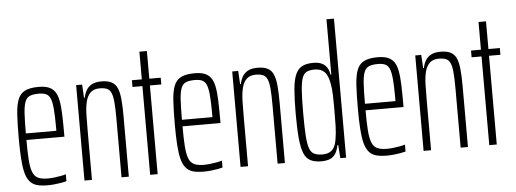

<svg xmlns="http://www.w3.org/2000/svg" viewBox="-49 -879 2745 1022"><g transform="rotate(-5 1323.0 -367.5)"><path d="M167 8Q132 8 109 1Q86 -6 71.5 -24Q57 -42 49.5 -72Q42 -102 39 -147Q36 -192 36 -254Q36 -329 39 -379.5Q42 -430 53.5 -460.5Q65 -491 91.5 -504.5Q118 -518 164 -518Q197 -518 217.5 -510Q238 -502 251 -484.5Q264 -467 270 -436.5Q276 -406 277.5 -361.5Q279 -317 279 -256V-242H76Q76 -177 79 -135Q82 -93 91.5 -69.5Q101 -46 120 -37Q139 -28 172 -28Q187 -28 205 -30Q223 -32 239.5 -35Q256 -38 269 -42V-5Q259 -2 242 1Q225 4 205.5 6Q186 8 167 8ZM239 -257V-297Q239 -359 235.5 -396.5Q232 -434 223.5 -452Q215 -470 200 -476Q185 -482 163 -482Q134 -482 116 -475Q98 -468 89.5 -446.5Q81 -425 78.5 -384.5Q76 -344 76 -277H259Z M365 0V-510H397L401 -439H405Q409 -460 419 -478Q429 -496 448.5 -507Q468 -518 501 -518Q534 -518 554.5 -507.5Q575 -497 585 -474Q595 -451 598.5 -413.5Q602 -376 602 -322V0H563V-314Q563 -369 560 -402Q557 -435 549 -452.5Q541 -470 526 -476Q511 -482 488 -482Q457 -482 439.5 -465.5Q422 -449 414.5 -419.5Q407 -390 406 -349.5Q405 -309 405 -263V0Z M716 0V-474H663V-510H716V-658H756V-510H817V-474H756V0Z M1001 8Q966 8 943 1Q920 -6 905.5 -24Q891 -42 883.5 -72Q876 -102 873 -147Q870 -192 870 -254Q870 -329 873 -379.5Q876 -430 887.5 -460.5Q899 -491 925.5 -504.5Q952 -518 998 -518Q1031 -518 1051.5 -510Q1072 -502 1085 -484.5Q1098 -467 1104 -436.5Q1110 -406 1111.5 -361.5Q1113 -317 1113 -256V-242H910Q910 -177 913 -135Q916 -93 925.5 -69.5Q935 -46 954 -37Q973 -28 1006 -28Q1021 -28 1039 -30Q1057 -32 1073.5 -35Q1090 -38 1103 -42V-5Q1093 -2 1076 1Q1059 4 1039.5 6Q1020 8 1001 8ZM1073 -257V-297Q1073 -359 1069.5 -396.5Q1066 -434 1057.5 -452Q1049 -470 1034 -476Q1019 -482 997 -482Q968 -482 950 -475Q932 -468 923.5 -446.5Q915 -425 912.5 -384.5Q910 -344 910 -277H1093Z M1199 0V-510H1231L1235 -439H1239Q1243 -460 1253 -478Q1263 -496 1282.5 -507Q1302 -518 1335 -518Q1368 -518 1388.5 -507.5Q1409 -497 1419 -474Q1429 -451 1432.5 -413.5Q1436 -376 1436 -322V0H1397V-314Q1397 -369 1394 -402Q1391 -435 1383 -452.5Q1375 -470 1360 -476Q1345 -482 1322 -482Q1291 -482 1273.5 -465.5Q1256 -449 1248.5 -419.5Q1241 -390 1240 -349.5Q1239 -309 1239 -263V0Z M1632 8Q1596 8 1573 -3.5Q1550 -15 1538 -43.5Q1526 -72 1521 -123.5Q1516 -175 1516 -255Q1516 -335 1520.5 -386.5Q1525 -438 1538 -466.5Q1551 -495 1573.5 -506.5Q1596 -518 1632 -518Q1657 -518 1674.5 -511Q1692 -504 1703.5 -488.5Q1715 -473 1719 -447H1723V-743H1763V0H1732L1727 -71H1723Q1716 -37 1702.5 -20Q1689 -3 1670.5 2.5Q1652 8 1632 8ZM1640 -28Q1672 -28 1690.5 -45Q1709 -62 1715 -101Q1721 -135 1722 -174Q1723 -213 1723 -269Q1723 -305 1722 -338.5Q1721 -372 1716 -398Q1708 -444 1689 -463Q1670 -482 1636 -482Q1610 -482 1594 -474Q1578 -466 1570 -443Q1562 -420 1559 -375Q1556 -330 1556 -255Q1556 -180 1559 -135Q1562 -90 1570.5 -67Q1579 -44 1596 -36Q1613 -28 1640 -28Z M1979 8Q1944 8 1921 1Q1898 -6 1883.5 -24Q1869 -42 1861.5 -72Q1854 -102 1851 -147Q1848 -192 1848 -254Q1848 -329 1851 -379.5Q1854 -430 1865.5 -460.5Q1877 -491 1903.5 -504.5Q1930 -518 1976 -518Q2009 -518 2029.5 -510Q2050 -502 2063 -484.5Q2076 -467 2082 -436.5Q2088 -406 2089.5 -361.5Q2091 -317 2091 -256V-242H1888Q1888 -177 1891 -135Q1894 -93 1903.5 -69.5Q1913 -46 1932 -37Q1951 -28 1984 -28Q1999 -28 2017 -30Q2035 -32 2051.5 -35Q2068 -38 2081 -42V-5Q2071 -2 2054 1Q2037 4 2017.5 6Q1998 8 1979 8ZM2051 -257V-297Q2051 -359 2047.5 -396.5Q2044 -434 2035.5 -452Q2027 -470 2012 -476Q1997 -482 1975 -482Q1946 -482 1928 -475Q1910 -468 1901.5 -446.5Q1893 -425 1890.5 -384.5Q1888 -344 1888 -277H2071Z M2177 0V-510H2209L2213 -439H2217Q2221 -460 2231 -478Q2241 -496 2260.5 -507Q2280 -518 2313 -518Q2346 -518 2366.5 -507.5Q2387 -497 2397 -474Q2407 -451 2410.5 -413.5Q2414 -376 2414 -322V0H2375V-314Q2375 -369 2372 -402Q2369 -435 2361 -452.5Q2353 -470 2338 -476Q2323 -482 2300 -482Q2269 -482 2251.5 -465.5Q2234 -449 2226.5 -419.5Q2219 -390 2218 -349.5Q2217 -309 2217 -263V0Z M2528 0V-474H2475V-510H2528V-658H2568V-510H2629V-474H2568V0Z"/></g></svg>

Font: Saira UltraCondensed ExtraLight
Style: Regular
Weight: 250
Width: 1
Designer: Hector Gatti with collaboration of the Omnibus-Type team
Foundry: Omnibus-Type
Version: Version 1.101